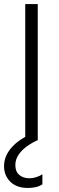

<svg xmlns="http://www.w3.org/2000/svg" viewBox="-40 -694 292 951"><path d="M85 0V-674H147V0ZM170 219Q155 229 136 233Q117 237 99 237Q42 237 11 206Q-20 175 -20 129Q-20 101 -8.5 76Q3 51 23.5 30Q44 9 69 -6.5Q94 -22 121 -31L147 0Q116 14 91 32.5Q66 51 51 74Q36 97 36 124Q36 156 55.5 172.5Q75 189 106 189Q123 189 141 183Q159 177 170 169Z"/></svg>

Font: Hind Variable Light
Style: Regular
Weight: 300
Designer: Manushi Parikh, Satya Rajpurohit
Foundry: Indian Type Foundry
Version: Version 3.000